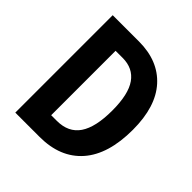

<svg xmlns="http://www.w3.org/2000/svg" viewBox="-191 -854 995 995"><g transform="rotate(45 306.5 -357.0)"><path d="M566 -368Q566 -188 483.5 -94Q401 0 250 0H72V-714H264Q406 -714 486 -625.5Q566 -537 566 -368ZM420 -363Q420 -482 380.5 -538Q341 -594 265 -594H213V-122H254Q339 -122 379.5 -181.5Q420 -241 420 -363Z"/></g></svg>

Font: Noto Sans Condensed
Style: Bold
Weight: 700
Width: 3
Designer: Monotype Design Team
Foundry: Monotype Imaging Inc.
Version: Version 2.013; ttfautohint (v1.8.4.7-5d5b)